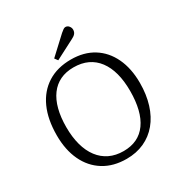

<svg xmlns="http://www.w3.org/2000/svg" viewBox="-210 -1066 1163 1231"><g transform="rotate(-30 372.0 -450.5)"><path d="M371 14Q273 14 202.5 -30Q132 -74 94.5 -153.5Q57 -233 57 -340Q57 -458 95 -542Q133 -626 205 -671.5Q277 -717 378 -717Q474 -717 543 -674Q612 -631 649.5 -552Q687 -473 687 -366Q687 -280 665 -209.5Q643 -139 601.5 -89Q560 -39 501.5 -12.5Q443 14 371 14ZM379 -39Q435 -39 477.5 -59.5Q520 -80 549 -120.5Q578 -161 592.5 -219.5Q607 -278 607 -353Q607 -427 591.5 -484.5Q576 -542 545.5 -582.5Q515 -623 470.5 -644Q426 -665 367 -665Q311 -665 268 -644.5Q225 -624 195.5 -584Q166 -544 151 -486.5Q136 -429 136 -355Q136 -282 152 -223.5Q168 -165 199.5 -123.5Q231 -82 276 -60.5Q321 -39 379 -39ZM306 -753 289 -776 415 -893Q428 -904 436 -909.5Q444 -915 452 -915Q467 -915 477 -902.5Q487 -890 487 -876Q487 -859 477.5 -847.5Q468 -836 449 -827Z"/></g></svg>

Font: Literata 18pt Light
Style: Regular
Weight: 300
Designer: Latin by Veronika Burian and Jose Scaglione. Greek by Irene Vlachou. Cyrillic by Vera Evstafieva.
Foundry: TypeTogether
Version: Version 3.103;gftools[0.9.29]